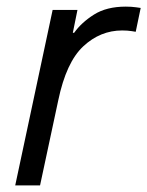

<svg xmlns="http://www.w3.org/2000/svg" viewBox="-20 -560 445 580"><path d="M26 0 139 -530H214L200 -461H204Q226 -492 264 -516Q302 -540 360 -540Q377 -540 391 -538Q405 -536 405 -536L390 -464Q390 -464 377.5 -466Q365 -468 349 -468Q283 -468 231.5 -420Q180 -372 156 -257L101 0Z"/></svg>

Font: Be Vietnam Pro Light
Style: Italic
Weight: 300
Italic angle: -12°
Designer: Lam Bao, Tony Le, Vietanh Nguyen
Foundry: Yellow Type Foundry
Version: Version 1.002; ttfautohint (v1.8.3)